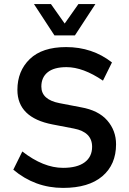

<svg xmlns="http://www.w3.org/2000/svg" viewBox="-20 -908 632 938"><path d="M288 10Q151 10 45 -79L89 -168Q192 -88 288 -88Q357 -88 393.5 -115Q430 -142 430 -191Q430 -263 341 -280L237 -300Q65 -333 65 -469Q65 -561 125.5 -619.5Q186 -678 303 -678Q431 -678 527 -603L483 -514Q386 -580 305 -580Q244 -580 213 -555Q182 -530 182 -485Q182 -421 271 -404L375 -384Q461 -369 504 -319.5Q547 -270 547 -203Q547 -104 480 -47Q413 10 288 10ZM346 -735H246L146 -888H229L296 -793L363 -888H446Z"/></svg>

Font: Celebes SemiBold
Style: Regular
Weight: 600
Designer: Anugrah Pasau
Foundry: Lafontype
Version: Version 1.000